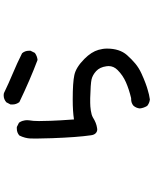

<svg xmlns="http://www.w3.org/2000/svg" viewBox="84 -826 832 1040"><g transform="rotate(-90 500.0 -306.0)"><path d="M368.2 -563.5Q364.3 -543.9 364.3 -510.7Q364.3 -477.5 365.7 -447.3Q367.2 -417 368.2 -394.5Q371.1 -350.6 373 -321.3Q417 -328.1 481.4 -328.1Q573.2 -328.1 613.3 -319.3Q655.3 -310.5 701.2 -264.6Q739.3 -226.6 750 -188.5Q756.8 -164.1 756.8 -142.6Q756.8 -74.2 721.7 -34.2Q699.2 -8.8 675.8 10.7Q652.3 30.3 622.6 43.9Q592.8 57.6 568.8 66.4Q544.9 75.2 533.2 78.1Q508.8 85.9 481.4 89.8Q461.9 87.9 446.3 75.2Q434.6 55.7 432.6 35.2Q434.6 15.6 447.3 1Q461.9 -11.7 483.4 -11.7Q485.4 -11.7 488.3 -11.7Q537.1 -23.4 574.7 -40Q612.3 -56.6 640.6 -85Q662.1 -106.4 662.1 -133.8Q662.1 -139.6 661.1 -145.5Q656.2 -181.6 634.8 -201.2Q613.3 -220.7 589.8 -226.1Q566.4 -231.4 488.3 -233.4Q480.5 -233.4 462.4 -233.4Q444.3 -233.4 420.9 -230Q397.5 -226.6 383.8 -218.8Q354.5 -200.2 327.1 -196.3Q323.2 -195.3 319.3 -195.3Q306.6 -195.3 297.9 -204.1Q289.1 -212.9 287.1 -230.5Q276.4 -304.7 271.5 -439.5Q269.5 -502.9 269.5 -524.9Q269.5 -546.9 270 -559.1Q270.5 -571.3 274.4 -586.4Q278.3 -601.6 286.1 -617.2Q301.8 -630.9 323.2 -630.9Q326.2 -630.9 332 -630.9L355.5 -619.1Q363.3 -607.4 365.2 -599.6Q367.2 -591.8 368.2 -586.4Q369.1 -581.1 369.1 -575.7Q369.1 -570.3 368.2 -563.5ZM466.8 -617.2Q454.1 -634.8 454.1 -653.3Q454.1 -659.2 454.1 -665L465.8 -687.5Q482.4 -702.1 502.9 -702.1Q512.7 -702.1 516.6 -700.2Q569.3 -674.8 623 -652.3Q676.8 -629.9 731.4 -602.5Q745.1 -586.9 745.1 -565.4Q745.1 -562.5 745.1 -556.6L733.4 -533.2Q715.8 -520.5 695.3 -518.6Q588.9 -558.6 466.8 -617.2Z"/></g></svg>

Font: JasonHandwriting2
Style: SemiBold
Weight: 600
Version: Version 1.04.7